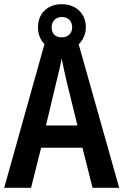

<svg xmlns="http://www.w3.org/2000/svg" viewBox="-20 -895 588 915"><path d="M421 0H548L355 -684C376 -704 389 -732 389 -766C389 -831 341 -875 275 -875C206 -875 161 -831 161 -765C161 -732 172 -705 192 -685L0 0H128L176 -191H373ZM275 -717C242 -717 226 -736 226 -765C226 -794 246 -814 275 -814C305 -814 324 -794 324 -765C324 -736 304 -717 275 -717ZM299 -501 349 -297H199L248 -502C255 -531 268 -583 274 -616C280 -582 290 -540 299 -501Z"/></svg>

Font: Noto Sans Tamil Condensed SemiBold
Style: Regular
Weight: 600
Width: 3
Designer: Jelle Bosma - Monotype Design Team
Foundry: Monotype Imaging Inc.
Version: Version 2.004